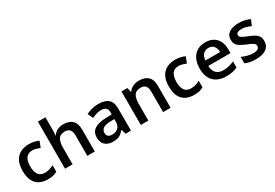

<svg xmlns="http://www.w3.org/2000/svg" viewBox="43 -1718 3842 2686"><g transform="rotate(-30 1964.5 -375.0)"><path d="M300 10Q224 10 167.5 -19.5Q111 -49 80.5 -110.5Q50 -172 50 -268Q50 -367 83.5 -429.5Q117 -492 175.5 -521.5Q234 -551 310 -551Q359 -551 399 -541.5Q439 -532 467 -518L430 -422Q400 -434 369 -442.5Q338 -451 309 -451Q174 -451 174 -269Q174 -180 208 -135.5Q242 -91 307 -91Q352 -91 387 -102Q422 -113 453 -130V-26Q423 -7 387.5 1.5Q352 10 300 10Z M702 -574Q702 -544 700 -514.5Q698 -485 696 -470H703Q729 -511 771.5 -531Q814 -551 865 -551Q958 -551 1009.5 -504Q1061 -457 1061 -353V0H940V-330Q940 -453 837 -453Q760 -453 731 -404.5Q702 -356 702 -266V0H580V-760H702Z M1434 -552Q1538 -552 1591.5 -506.5Q1645 -461 1645 -364V0H1559L1535 -75H1531Q1496 -31 1457.5 -10.5Q1419 10 1351 10Q1278 10 1230 -30.5Q1182 -71 1182 -157Q1182 -241 1244 -283Q1306 -325 1432 -329L1525 -332V-360Q1525 -414 1499.5 -436.5Q1474 -459 1428 -459Q1387 -459 1349 -447Q1311 -435 1275 -419L1236 -504Q1276 -525 1327 -538.5Q1378 -552 1434 -552ZM1457 -255Q1372 -252 1339.5 -226Q1307 -200 1307 -156Q1307 -117 1330.5 -99.5Q1354 -82 1391 -82Q1448 -82 1486 -114.5Q1524 -147 1524 -211V-257Z M2091 -551Q2182 -551 2233.5 -504Q2285 -457 2285 -353V0H2164V-330Q2164 -392 2139 -422.5Q2114 -453 2061 -453Q1984 -453 1955 -405Q1926 -357 1926 -266V0H1804V-541H1899L1916 -470H1922Q1948 -512 1994 -531.5Q2040 -551 2091 -551Z M2662 10Q2586 10 2529.5 -19.5Q2473 -49 2442.5 -110.5Q2412 -172 2412 -268Q2412 -367 2445.5 -429.5Q2479 -492 2537.5 -521.5Q2596 -551 2672 -551Q2721 -551 2761 -541.5Q2801 -532 2829 -518L2792 -422Q2762 -434 2731 -442.5Q2700 -451 2671 -451Q2536 -451 2536 -269Q2536 -180 2570 -135.5Q2604 -91 2669 -91Q2714 -91 2749 -102Q2784 -113 2815 -130V-26Q2785 -7 2749.5 1.5Q2714 10 2662 10Z M3159 -551Q3232 -551 3284 -522Q3336 -493 3364.5 -438Q3393 -383 3393 -306V-243H3034Q3036 -167 3076 -126Q3116 -85 3186 -85Q3238 -85 3279.5 -95Q3321 -105 3365 -125V-27Q3325 -8 3282.5 1Q3240 10 3181 10Q3101 10 3040 -20.5Q2979 -51 2945 -113Q2911 -175 2911 -267Q2911 -359 2942 -422.5Q2973 -486 3029 -518.5Q3085 -551 3159 -551ZM3159 -461Q3107 -461 3075 -427.5Q3043 -394 3037 -329H3275Q3274 -387 3246 -424Q3218 -461 3159 -461Z M3888 -156Q3888 -75 3829.5 -32.5Q3771 10 3663 10Q3607 10 3566 2Q3525 -6 3489 -23V-127Q3527 -108 3575.5 -95Q3624 -82 3667 -82Q3721 -82 3745 -99Q3769 -116 3769 -143Q3769 -160 3760 -173.5Q3751 -187 3724 -201.5Q3697 -216 3644 -237Q3593 -259 3558 -279.5Q3523 -300 3505.5 -329.5Q3488 -359 3488 -404Q3488 -476 3545.5 -513.5Q3603 -551 3697 -551Q3747 -551 3791.5 -541.5Q3836 -532 3879 -512L3841 -421Q3804 -437 3767.5 -448Q3731 -459 3693 -459Q3651 -459 3629 -446Q3607 -433 3607 -410Q3607 -392 3617.5 -379.5Q3628 -367 3655 -354Q3682 -341 3732 -321Q3780 -302 3815 -281.5Q3850 -261 3869 -231.5Q3888 -202 3888 -156Z"/></g></svg>

Font: Noto Sans Sundanese SemiBold
Style: Regular
Weight: 600
Version: Version 2.003